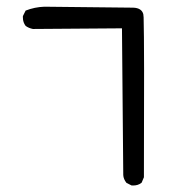

<svg xmlns="http://www.w3.org/2000/svg" viewBox="-20 -511 540 581"><path d="M49.3 -457.5Q49.3 -459.5 49.3 -462.4L57.6 -479Q85 -489.7 114.3 -490.7L383.3 -487.8Q408.7 -486.8 413.6 -468.3Q414.1 -465.3 414.6 -458.5Q417 -378.4 415.5 24.4V25.4L408.7 41.5L407.7 42.5Q397.5 50.3 383.3 50.3Q381.3 50.3 378.4 50.3L362.8 42.5Q353.5 30.8 353 18.6L349.1 -425.3L79.6 -423.3Q66.9 -425.8 57.6 -432.6Q49.3 -443.4 49.3 -457.5Z"/></svg>

Font: Bakudai
Style: Medium
Weight: 500
Version: Version 1.48